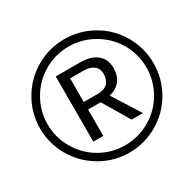

<svg xmlns="http://www.w3.org/2000/svg" viewBox="-154 -862 1046 1035"><g transform="rotate(-30 368.5 -345.0)"><path d="M721.2 -345.2Q721.2 -251 674.3 -168.9Q627 -86.4 544.7 -39.3Q462.4 7.8 368.2 7.8Q272.5 7.8 189.5 -41.5Q106.9 -90.8 61 -171.9Q15.1 -252.9 15.1 -345.2Q15.1 -439.9 62.5 -521.5Q109.9 -603.5 191.9 -650.9Q273.9 -698.2 368.2 -698.2Q462.9 -698.2 545.4 -650.9Q627.4 -603.5 674.3 -521.7Q721.2 -439.9 721.2 -345.2ZM676.3 -345.2Q676.3 -427.7 635.3 -498.5Q594.2 -568.8 522.7 -610.4Q451.2 -651.9 368.2 -651.9Q286.1 -651.9 214.8 -610.8Q143.6 -569.3 102.5 -498Q61.5 -426.8 61.5 -345.2Q61.5 -262.2 103 -191.4Q144 -120.1 214.8 -79.1Q285.6 -38.1 368.2 -38.1Q450.7 -38.1 522.5 -79.1Q594.2 -120.1 635.3 -191.4Q676.3 -262.7 676.3 -345.2ZM290.5 -305.2V-141.1H228.5V-546.9H378.4Q447.8 -546.9 484.6 -516.1Q521.5 -485.4 521.5 -431.2Q521.5 -381.3 496.1 -351.3Q470.7 -321.3 429.2 -312L537.1 -141.1H466.3L369.1 -305.2ZM459.5 -430.2Q459.5 -463.9 436.3 -481.4Q413.1 -499 373.5 -499H290.5V-352.1H379.4Q418.5 -352.1 439 -372.8Q459.5 -393.6 459.5 -430.2Z"/></g></svg>

Font: Arimo Nerd Font
Style: Regular
Weight: 400
Designer: Steve Matteson
Foundry: Monotype Imaging Inc.
Version: Version 1.33;Nerd Fonts 3.2.1